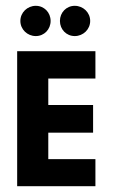

<svg xmlns="http://www.w3.org/2000/svg" viewBox="-20 -640 387 660"><path d="M308 -464H39V0H308V-93H146V-184H300V-279H146V-370H308ZM237 -620C208 -620 186 -597 186 -568C186 -539 208 -516 237 -516C266 -516 290 -539 290 -568C290 -597 266 -620 237 -620ZM103 -620C74 -620 50 -597 50 -568C50 -539 74 -516 103 -516C132 -516 154 -539 154 -568C154 -597 132 -620 103 -620Z"/></svg>

Font: Hussar Tani
Style: Bold
Weight: 700
Foundry: Cannot Into Space Fonts
Version: Version 0.92